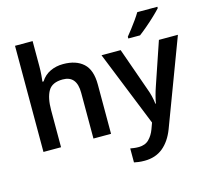

<svg xmlns="http://www.w3.org/2000/svg" viewBox="-134 -927 1458 1328"><g transform="rotate(-15 594.5 -263.0)"><path d="M207 -579Q207 -547 204.5 -516.5Q202 -486 200 -471H208Q234 -512 276 -532Q318 -552 369 -552Q461 -552 513 -505Q565 -458 565 -353V0H439V-328Q439 -450 339 -450Q263 -450 235 -402Q207 -354 207 -265V0H81V-760H207Z M642 -542H779L887 -236Q898 -207 905 -179Q912 -151 915 -122H919Q923 -147 931 -177Q939 -207 949 -236L1053 -542H1189L958 72Q927 153 873.5 196.5Q820 240 742 240Q717 240 699 237.5Q681 235 667 232V132Q678 134 693.5 136Q709 138 726 138Q773 138 800.5 110.5Q828 83 843 42L859 -2ZM1102 -756Q1086 -738 1055.5 -709Q1025 -680 992 -652Q959 -624 935 -606H851V-619Q866 -637 886 -663Q906 -689 925.5 -716.5Q945 -744 958 -766H1102Z"/></g></svg>

Font: Noto Sans Bassa Vah SemiBold
Style: Regular
Weight: 600
Designer: Monotype Design Team
Foundry: Monotype Imaging Inc.
Version: Version 2.002; ttfautohint (v1.8.4.7-5d5b)